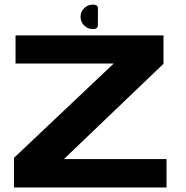

<svg xmlns="http://www.w3.org/2000/svg" viewBox="-20 -832 824 852"><path d="M42 0H719V-126H263.5L705.5 -549V-675H49V-550H484.5L42 -131.5ZM392 -703Q414 -703 414.2 -719Q414.5 -735 414.5 -757.5Q414.5 -779.5 414.5 -795.5Q414.5 -811.5 392 -811.5Q369.5 -811.5 353.5 -795.5Q337.5 -779.5 337.5 -757.5Q337.5 -735 353.5 -719Q369.5 -703 392 -703Z"/></svg>

Font: Anybody Expanded
Style: Bold
Weight: 700
Width: 7
Designer: Tyler Finck
Foundry: Etcetera Type Company
Version: Version 1.113;gftools[0.9.25]